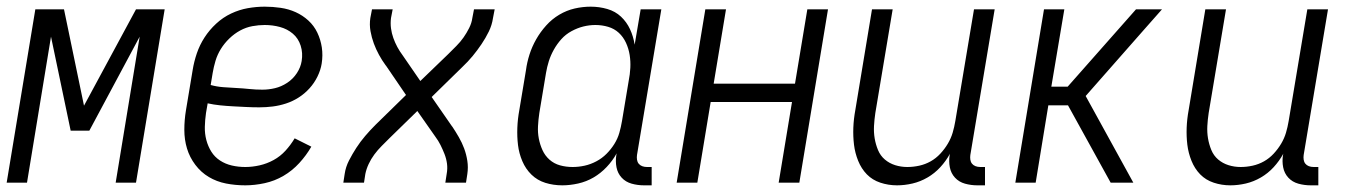

<svg xmlns="http://www.w3.org/2000/svg" viewBox="-20 -548 4040 576"><path d="M0 0 86 -520H172L232 -231L388 -520H474L388 0H327L399 -438L248 -156H192L133 -438L61 0Z M716 8Q686 8 658 2.5Q630 -3 606.5 -17Q583 -31 566 -53.5Q549 -76 541 -102.5Q533 -129 533 -158.5Q533 -188 538 -218L558 -338Q562 -363 570.5 -388Q579 -413 593.5 -435.5Q608 -458 628.5 -477Q649 -496 673.5 -507.5Q698 -519 723.5 -523.5Q749 -528 774 -528Q798 -528 822 -524.5Q846 -521 867 -511.5Q888 -502 905 -486.5Q922 -471 932 -450Q942 -429 945.5 -405.5Q949 -382 945 -357Q942 -338 932.5 -318.5Q923 -299 908.5 -283Q894 -267 876 -255.5Q858 -244 838 -237.5Q818 -231 798 -228.5Q778 -226 758 -226Q738 -226 718.5 -227Q699 -228 679.5 -229Q660 -230 640.5 -232Q621 -234 603 -238L598 -209Q595 -188 594.5 -167.5Q594 -147 599 -128Q604 -109 614 -93Q624 -77 640 -66.5Q656 -56 675.5 -51.5Q695 -47 716 -47Q737 -47 759 -52Q781 -57 801 -68Q821 -79 836.5 -96Q852 -113 864 -133L914 -108Q899 -82 878 -59Q857 -36 830.5 -20.5Q804 -5 774 1.5Q744 8 716 8ZM767 -279Q786 -279 805 -283.5Q824 -288 841.5 -299.5Q859 -311 870.5 -328.5Q882 -346 885 -365Q889 -389 882 -411Q875 -433 858.5 -447Q842 -461 820 -467Q798 -473 774 -473Q756 -473 737 -469.5Q718 -466 700.5 -456.5Q683 -447 668 -432.5Q653 -418 642.5 -401Q632 -384 626.5 -365.5Q621 -347 618 -329L612 -293Q630 -288 649.5 -286.5Q669 -285 689 -284Q709 -283 728 -281Q747 -279 767 -279Z M1010 0 1014 -26Q1017 -47 1027 -66.5Q1037 -86 1049 -104.5Q1061 -123 1075.5 -140Q1090 -157 1106 -173L1198 -263L1138 -351L1137 -352Q1126 -367 1117 -383.5Q1108 -400 1101.5 -417.5Q1095 -435 1091.5 -454.5Q1088 -474 1091 -494L1096 -520H1158L1153 -494Q1151 -478 1153 -463Q1155 -448 1160 -434Q1165 -420 1172 -407Q1179 -394 1188 -382L1241 -305L1325 -386Q1337 -398 1349 -410Q1361 -422 1370.5 -435.5Q1380 -449 1387.5 -464Q1395 -479 1397 -494L1402 -520H1464L1459 -494Q1456 -473 1446.5 -453.5Q1437 -434 1424.5 -415.5Q1412 -397 1398 -380Q1384 -363 1367 -347L1275 -257L1336 -169L1337 -168Q1347 -153 1356.5 -136.5Q1366 -120 1372.5 -102.5Q1379 -85 1382 -65.5Q1385 -46 1382 -26L1378 0H1316L1320 -26Q1323 -42 1321 -57Q1319 -72 1313.5 -86Q1308 -100 1301.5 -113Q1295 -126 1286 -138L1232 -215L1149 -134Q1137 -122 1125 -110Q1113 -98 1103 -84.5Q1093 -71 1086 -56Q1079 -41 1076 -26L1072 0Z M1667 8Q1640 8 1616 0.5Q1592 -7 1574.5 -24Q1557 -41 1547 -64.5Q1537 -88 1534 -113Q1531 -138 1532 -164.5Q1533 -191 1538 -218L1558 -338Q1561 -361 1568.5 -384.5Q1576 -408 1588.5 -430Q1601 -452 1618.5 -471.5Q1636 -491 1658 -504Q1680 -517 1704 -522.5Q1728 -528 1752 -528Q1778 -528 1802 -521Q1826 -514 1843 -498Q1860 -482 1870 -460.5Q1880 -439 1884 -414L1902 -520H1964L1891 -83Q1890 -76 1891 -69Q1892 -62 1896 -57Q1900 -52 1906.5 -49.5Q1913 -47 1921 -47H1935V8H1912Q1893 8 1875 3Q1857 -2 1845 -15Q1833 -28 1829.5 -46Q1826 -64 1829 -83L1830 -88Q1818 -66 1800 -47Q1782 -28 1760.5 -15.5Q1739 -3 1714.5 2.5Q1690 8 1667 8ZM1698 -47Q1716 -47 1734 -51Q1752 -55 1769 -64Q1786 -73 1799.5 -86.5Q1813 -100 1823 -116Q1833 -132 1838 -149.5Q1843 -167 1846 -185L1866 -305Q1870 -325 1871 -344.5Q1872 -364 1869 -383Q1866 -402 1858 -419.5Q1850 -437 1836.5 -449.5Q1823 -462 1804.5 -467.5Q1786 -473 1766 -473Q1748 -473 1730 -468.5Q1712 -464 1694.5 -454.5Q1677 -445 1664 -430.5Q1651 -416 1641.5 -399Q1632 -382 1626.5 -364.5Q1621 -347 1618 -329L1598 -209Q1595 -189 1594 -169.5Q1593 -150 1596.5 -132Q1600 -114 1607.5 -97.5Q1615 -81 1628.5 -69Q1642 -57 1660 -52Q1678 -47 1698 -47Z M2010 0 2096 -520H2158L2121 -297H2365L2402 -520H2464L2378 0H2316L2356 -242H2112L2072 0Z M2671 8Q2645 8 2621 0Q2597 -8 2580.5 -25Q2564 -42 2554.5 -65.5Q2545 -89 2542 -114Q2539 -139 2540 -165Q2541 -191 2546 -218L2596 -520H2658L2606 -209Q2603 -189 2602 -170Q2601 -151 2604 -133Q2607 -115 2614 -98Q2621 -81 2634.5 -69.5Q2648 -58 2665.5 -52.5Q2683 -47 2702 -47Q2720 -47 2738 -51Q2756 -55 2772 -64Q2788 -73 2801 -87Q2814 -101 2823.5 -117Q2833 -133 2838 -150Q2843 -167 2846 -185L2902 -520H2964L2891 -83Q2890 -76 2891 -69Q2892 -62 2896 -57Q2900 -52 2906.5 -49.5Q2913 -47 2921 -47H2935V8H2912Q2893 8 2875 3Q2857 -2 2845 -15Q2833 -28 2829.5 -46Q2826 -64 2829 -83L2830 -87Q2818 -65 2801 -46.5Q2784 -28 2762.5 -15.5Q2741 -3 2717.5 2.5Q2694 8 2671 8Z M3026 0 3112 -520H3173L3134 -288H3183L3388 -520H3466L3413 -460L3237 -260L3380 0H3312L3184 -232H3125L3087 0Z M3671 8Q3645 8 3621 0Q3597 -8 3580.5 -25Q3564 -42 3554.5 -65.5Q3545 -89 3542 -114Q3539 -139 3540 -165Q3541 -191 3546 -218L3596 -520H3658L3606 -209Q3603 -189 3602 -170Q3601 -151 3604 -133Q3607 -115 3614 -98Q3621 -81 3634.5 -69.5Q3648 -58 3665.5 -52.5Q3683 -47 3702 -47Q3720 -47 3738 -51Q3756 -55 3772 -64Q3788 -73 3801 -87Q3814 -101 3823.5 -117Q3833 -133 3838 -150Q3843 -167 3846 -185L3902 -520H3964L3891 -83Q3890 -76 3891 -69Q3892 -62 3896 -57Q3900 -52 3906.5 -49.5Q3913 -47 3921 -47H3935V8H3912Q3893 8 3875 3Q3857 -2 3845 -15Q3833 -28 3829.5 -46Q3826 -64 3829 -83L3830 -87Q3818 -65 3801 -46.5Q3784 -28 3762.5 -15.5Q3741 -3 3717.5 2.5Q3694 8 3671 8Z"/></svg>

Font: Iosevka Curly Light
Style: Italic
Weight: 300
Italic angle: -9°
Monospace: yes
Designer: Belleve Invis
Foundry: Belleve Invis
Version: Version 22.1.2; ttfautohint (v1.8.4)